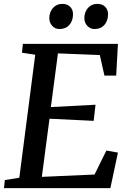

<svg xmlns="http://www.w3.org/2000/svg" viewBox="-22 -969 666 989"><path d="M-1.5 0 3 -41.5 77.5 -53.5 159.5 -687 91 -697.5 96 -743H585.5L576.5 -579.5H516L492 -685.5L276.5 -694L240 -417.5L470 -429.5L460.5 -346.5L233 -357.5L193.5 -58L465 -70L526 -193.5L585.5 -183L546.5 0ZM284 -819.5Q261.5 -819.5 246.5 -836.2Q231.5 -853 232 -877.5Q233 -909 251.8 -929Q270.5 -949 298.5 -949Q326 -949 340.5 -933Q355 -917 354 -893.5Q353.5 -861 335 -840.2Q316.5 -819.5 284 -819.5ZM465 -819.5Q442.5 -819.5 427.2 -836.2Q412 -853 412.5 -877.5Q413.5 -909 432 -929Q450.5 -949 479 -949Q506 -949 520.8 -933Q535.5 -917 534.5 -893.5Q534 -861 515.5 -840.2Q497 -819.5 465 -819.5Z"/></svg>

Font: Merriweather Medium
Style: Italic
Weight: 500
Italic angle: -7.8°
Version: Version 2.101